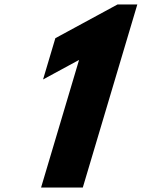

<svg xmlns="http://www.w3.org/2000/svg" viewBox="-20 -845 639 865"><path d="M174 -487 336.2 -575 165 0H353L598.7 -825H509.7L229.4 -673Z"/></svg>

Font: Hussar
Style: BdOblThree
Weight: 700
Foundry: Cannot Into Space Fonts
Version: Version 2.00